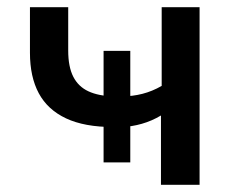

<svg xmlns="http://www.w3.org/2000/svg" viewBox="-20 -512 655 532"><path d="M426 0V-192Q401 -177 373 -169Q345 -161 317 -160L341 -178V-62H267V-178L294 -160Q214 -160 163 -184Q112 -208 87.5 -253.5Q63 -299 63 -366V-492H169V-372Q169 -327 183 -299.5Q197 -272 225 -259Q253 -246 295 -245L267 -233V-371H341V-233L318 -245Q347 -245 374.5 -252Q402 -259 428 -274V-492H533V0Z"/></svg>

Font: NunitoSans_10ptSemiBold
Style: Regular
Weight: 600
Designer: Vernon Adams
Foundry: Vernon Adams
Version: Version 3.101;gftools[0.9.27]